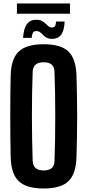

<svg xmlns="http://www.w3.org/2000/svg" viewBox="-20 -1060 495 1089"><path d="M227.6 9.1Q129.7 9.1 86.2 -32.5Q42.6 -74.1 40.5 -170.5Q39.4 -226.3 38.8 -284Q38.2 -341.7 38.2 -400.3Q38.2 -458.9 38.8 -516.6Q39.4 -574.3 40.5 -630.2Q42.6 -726.3 86.2 -767.7Q129.7 -809.1 227.6 -809.1Q325.8 -809.1 368.5 -767.7Q411.2 -726.3 413.9 -630.2Q415.7 -573.6 416.6 -515.8Q417.6 -458 417.6 -399.7Q417.6 -341.4 416.6 -283.8Q415.7 -226.3 413.9 -170.5Q411.2 -74.1 368.5 -32.5Q325.8 9.1 227.6 9.1ZM227.6 -93.3Q258.6 -93.3 273.6 -106.8Q288.6 -120.4 289.1 -147.9Q291.5 -205.7 292.4 -270.1Q293.4 -334.4 293.4 -401Q293.4 -467.6 292.4 -531.6Q291.4 -595.7 289.1 -652.7Q288.6 -680 273.3 -693.4Q257.9 -706.9 227.6 -706.9Q197.4 -706.9 181.9 -693.4Q166.3 -680 165.3 -652.7Q163.3 -595.7 162.1 -531.6Q160.9 -467.6 161 -401Q161.1 -334.4 162.2 -270.1Q163.4 -205.7 165.3 -147.9Q166.3 -120.4 181.9 -106.8Q197.4 -93.3 227.6 -93.3ZM297.8 -937.8H346.7Q344.5 -887.1 326.9 -863.3Q309.3 -839.6 276.2 -839.6Q256.1 -839.6 244.3 -846.2Q232.5 -852.9 224.3 -861.7Q216.1 -870.5 207.6 -877.1Q199 -883.8 185.3 -883.8Q171 -883.8 166 -873.5Q161.1 -863.2 159.4 -845.1H110.7Q114.4 -899.6 133 -923.8Q151.6 -948 184.6 -948Q204.9 -948 217.4 -941.4Q229.8 -934.9 238.3 -926.2Q246.8 -917.4 255.2 -910.9Q263.6 -904.3 276 -904.3Q288.2 -904.3 292.7 -912.7Q297.1 -921.2 297.8 -937.8ZM75.9 -1040.3H377V-982.1H75.9Z"/></svg>

Font: Big Shoulders Display SC Thin
Style: Regular
Weight: 100
Designer: Patric King
Foundry: XO Type Co
Version: Version 2.002